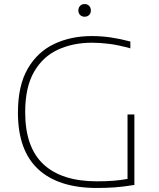

<svg xmlns="http://www.w3.org/2000/svg" viewBox="-20 -928 788 953"><path d="M461 5Q270 5 169.5 -88.2Q69 -181.5 69 -369Q69 -503 117.5 -586.8Q166 -670.5 249 -709.8Q332 -749 435 -749Q484.5 -749 530 -742.2Q575.5 -735.5 627 -722V-688Q568 -704.5 522.8 -710.2Q477.5 -716 437 -716Q342.5 -716 267.5 -681.5Q192.5 -647 148.8 -571Q105 -495 105 -371Q105 -197 195.8 -112.5Q286.5 -28 461 -28Q508 -28 544.8 -31Q581.5 -34 613 -40V-360H647V-10Q591 -1 549.2 2Q507.5 5 461 5ZM400 -845Q386.5 -845 377.8 -853.5Q369 -862 369 -876Q369 -890.5 377.8 -899.2Q386.5 -908 400 -908Q413.5 -908 422.2 -899.2Q431 -890.5 431 -876Q431 -862 422.2 -853.5Q413.5 -845 400 -845Z"/></svg>

Font: Encode Sans Expanded Thin
Style: Regular
Weight: 100
Width: 7
Designer: Multiple Designers
Foundry: Impallari Type
Version: Version 3.000; ttfautohint (v1.8.3) -l 8 -r 50 -G 200 -x 14 